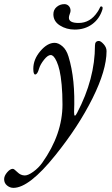

<svg xmlns="http://www.w3.org/2000/svg" viewBox="-100 -621 540 928"><path d="M280 -510Q336 -510 371 -563Q376 -570 379.5 -577.5Q383 -585 384.5 -587.5Q386 -590 389 -590Q399 -590 395 -575Q381 -530 345.5 -504Q310 -478 261 -478Q221 -478 189.5 -498Q158 -518 158 -552Q158 -574 174 -587.5Q190 -601 211 -601Q224 -601 232.5 -592Q241 -583 241 -569Q241 -563 237 -553Q233 -543 233 -535Q233 -510 280 -510ZM145 -355Q131 -355 113 -332.5Q95 -310 89 -290Q81 -261 70 -261Q61 -261 61 -289Q61 -334 95 -374Q129 -414 164 -414Q182 -414 201.5 -397.5Q221 -381 231 -348Q265 -238 258 -79Q258 -62 262 -62Q266 -62 273 -76Q359 -240 359 -401Q359 -423 378 -423Q387 -423 401 -407.5Q415 -392 415 -374Q415 -282 347 -145.5Q279 -9 167 130Q41 287 -35 287Q-52 287 -66 275.5Q-80 264 -80 245Q-80 229 -65.5 212Q-51 195 -38 195Q-32 195 -16 211Q0 227 20 227Q36 227 61 209Q86 191 104 166Q202 28 202 -116Q202 -169 198 -211.5Q194 -254 188 -280Q182 -306 174 -323.5Q166 -341 159 -348Q152 -355 145 -355Z"/></svg>

Font: EB Garamond 12
Style: Italic
Weight: 400
Italic angle: -17°
Version: Version 0.016; ttfautohint (v1.8.4)